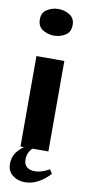

<svg xmlns="http://www.w3.org/2000/svg" viewBox="-92 -693 407 888"><g transform="rotate(10 111.0 -249.0)"><path d="M108 -657Q79 -657 55 -642Q31 -627 31 -595Q31 -562 55 -547Q79 -532 108 -532Q137 -532 161 -547Q185 -562 185 -595Q185 -627 161 -642Q137 -657 108 -657ZM176 -425V0H45V-425ZM210 99Q187 125 157 142Q127 159 92 159Q60 159 35.5 140.5Q11 122 11 87Q11 51 33 25.5Q55 0 86 -14H121Q101 -4 89.5 14Q78 32 78 55Q78 78 92 89.5Q106 101 128 101Q147 101 164.5 95Q182 89 198 80Z"/></g></svg>

Font: Gamine
Style: Bold
Weight: 700
Designer: Tapiwanashe Sebastian Garikayi
Version: Version 1.000